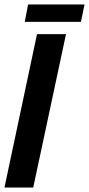

<svg xmlns="http://www.w3.org/2000/svg" viewBox="-31 -841 399 861"><path d="M-11 0 135 -688H265L118 0ZM80 -743 95 -821H348L332 -743Z"/></svg>

Font: Saira ExtraCondensed ExtraBold
Style: Italic
Weight: 800
Width: 2
Italic angle: -12°
Designer: Hector Gatti with collaboration of the Omnibus-Type team
Foundry: Omnibus-Type
Version: Version 1.101